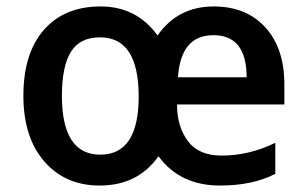

<svg xmlns="http://www.w3.org/2000/svg" viewBox="-20 -571 959 601"><path d="M476.1 -82Q411.6 9.8 292 9.8Q184.1 9.8 118.7 -65.7Q53.2 -141.1 53.2 -271Q53.2 -404.3 117.4 -477.5Q181.6 -550.8 294.9 -550.8Q407.7 -550.8 473.1 -460Q536.6 -550.8 648.9 -550.8Q751 -550.8 810.5 -485.4Q870.1 -419.9 870.1 -307.1V-244.1H534.2V-242.2Q534.2 -175.3 567.9 -129.6Q601.6 -84 673.8 -84Q760.3 -84 841.8 -124V-26.9Q771 9.8 668.9 9.8Q543 9.8 476.1 -82ZM752 -329.1Q752 -460.9 647.9 -460.9Q545.9 -460.9 537.1 -329.1ZM293.9 -86.9Q414.1 -86.9 414.1 -269Q414.1 -454.1 293 -454.1Q230 -454.1 201.9 -408.7Q173.8 -363.3 173.8 -271Q173.8 -86.9 293.9 -86.9Z"/></svg>

Font: Droid Sans TV
Style: Bold
Weight: 600
Version: Version 1.00